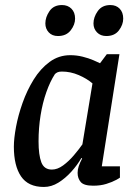

<svg xmlns="http://www.w3.org/2000/svg" viewBox="-20 -732 542 762"><path d="M154 10Q92 10 63.5 -32Q35 -74 35 -150Q35 -182 43.5 -228Q52 -274 69.5 -323.5Q87 -373 113.5 -416Q140 -459 176.5 -486Q213 -513 259 -513Q284 -513 308 -507Q332 -501 350.5 -493Q369 -485 377 -481L404 -517H454L384 -72H456V-27Q454 -25 439 -17Q424 -9 401.5 -2Q379 5 350 5Q313 5 300.5 -9.5Q288 -24 288 -46Q288 -59 292.5 -72.5Q297 -86 306 -103L303 -105Q287 -77 263 -50.5Q239 -24 211.5 -7Q184 10 154 10ZM186 -59Q208 -59 230.5 -75.5Q253 -92 273 -115.5Q293 -139 307 -159L347 -401Q325 -420 292.5 -434Q260 -448 226 -448Q214 -448 208 -445Q202 -442 198 -438Q179 -409 164 -366.5Q149 -324 141 -274Q133 -224 133 -171Q133 -117 144 -88Q155 -59 186 -59ZM402 -589Q379 -589 365 -603.5Q351 -618 351 -639Q351 -664 368 -688Q385 -712 418 -712Q441 -712 455 -697.5Q469 -683 469 -658Q469 -634 452 -611.5Q435 -589 402 -589ZM210 -589Q187 -589 173.5 -603.5Q160 -618 160 -639Q160 -664 176.5 -688Q193 -712 226 -712Q249 -712 263.5 -697.5Q278 -683 278 -658Q278 -634 260.5 -611.5Q243 -589 210 -589Z"/></svg>

Font: Faustina Light Medium
Style: Italic
Weight: 500
Italic angle: -8°
Version: Version 1.200